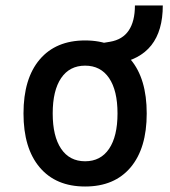

<svg xmlns="http://www.w3.org/2000/svg" viewBox="-20 -676 626 706"><path d="M293 9.8Q185.5 9.8 126 -60.5Q66.4 -130.9 66.4 -258.8Q66.4 -387.2 126 -457.3Q185.5 -527.3 293 -527.3Q400.9 -527.3 460.2 -457.3Q519.5 -387.2 519.5 -258.8Q519.5 -130.9 460.2 -60.5Q400.9 9.8 293 9.8ZM293 -83Q350.1 -83 381.1 -128.9Q412.1 -174.8 412.1 -258.8Q412.1 -343.3 381.1 -388.9Q350.1 -434.6 293 -434.6Q235.8 -434.6 204.8 -388.9Q173.8 -343.3 173.8 -258.8Q173.8 -174.8 204.8 -128.9Q235.8 -83 293 -83ZM379.9 -437 355.5 -517.6 384.8 -522.5Q430.7 -530.3 453.4 -564Q476.1 -597.7 476.1 -655.8H578.6Q578.6 -563 536.4 -509.5Q494.1 -456.1 409.2 -441.9Z"/></svg>

Font: Cascadia Mono
Style: Regular
Weight: 400
Monospace: yes
Designer: Aaron Bell
Foundry: Saja Typeworks
Version: Version 2404.023